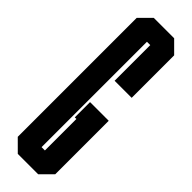

<svg xmlns="http://www.w3.org/2000/svg" viewBox="-245 -700 699 699"><g transform="rotate(45 104.5 -350.0)"><path d="M200.7 -437.5H112.8V-621.1H95.7V-78.6H112.8V-240.7H104.5V-319.3H200.7V-43.9L156.7 0H51.8L7.8 -43.9V-656.2L51.8 -700.2H156.7L200.7 -656.2Z"/></g></svg>

Font: Silence
Style: Regular
Weight: 400
Designer: Lilo Joris
Foundry: Lilo Joris
Version: Version 1.035;Fontself Maker 3.5.7